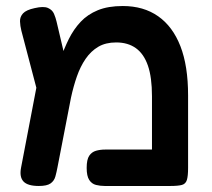

<svg xmlns="http://www.w3.org/2000/svg" viewBox="-20 -609 705 638"><path d="M605 -292V-51Q605 -24 601 -11Q597 2 584.5 5.5Q572 9 545 9H328Q313 9 299 5.5Q285 2 276.5 -11Q268 -24 268 -51Q268 -79 276.5 -91.5Q285 -104 299 -108Q313 -112 329 -112H485V-289Q485 -352 471.5 -391Q458 -430 431.5 -449Q405 -468 366 -468Q331 -468 306.5 -453.5Q282 -439 264.5 -413.5Q247 -388 235.5 -355Q224 -322 216 -285L171 -53Q168 -37 164 -22.5Q160 -8 148 0.5Q136 9 109 9Q72 9 58 -6Q44 -21 50 -52L112 -376L155 -337Q168 -375 180.5 -411.5Q193 -448 209 -480Q225 -512 248 -536.5Q271 -561 305 -575Q339 -589 388 -589Q457 -589 505.5 -555Q554 -521 579.5 -455.5Q605 -390 605 -292ZM119 -248 51 -507Q47 -523 46.5 -538Q46 -553 56.5 -564.5Q67 -576 95 -582Q125 -589 139.5 -582.5Q154 -576 159.5 -563Q165 -550 168 -537L213 -346Z"/></svg>

Font: Fredoka Light Medium
Style: Regular
Weight: 500
Version: Version 2.001